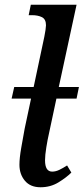

<svg xmlns="http://www.w3.org/2000/svg" viewBox="-20 -780 353 810"><path d="M151 10Q108 10 85 -17.5Q62 -45 62 -85Q62 -113 69.5 -156Q77 -199 84 -237L111 -364H29L40 -413H122L167 -625Q170 -640 172 -653.5Q174 -667 174 -673Q174 -699 157 -707.5Q140 -716 115 -716H101L110 -760H303L228 -413H313L303 -364H218L186 -214Q181 -193 175.5 -159Q170 -125 170 -104Q170 -56 200 -56Q215 -56 230.5 -63.5Q246 -71 263 -82L281 -52Q260 -31 226.5 -10.5Q193 10 151 10Z"/></svg>

Font: Noto Serif SemiCondensed Medium
Style: Italic
Weight: 500
Width: 4
Italic angle: -12°
Designer: Monotype Design Team
Foundry: Monotype Imaging Inc.
Version: Version 2.013